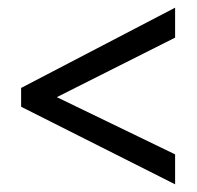

<svg xmlns="http://www.w3.org/2000/svg" viewBox="-20 -607 513 500"><path d="M436 -127 35 -329V-378L436 -587V-509L128 -354L436 -205Z"/></svg>

Font: Noto Sans Thai Looped Condensed
Style: Regular
Weight: 400
Width: 3
Designer: Sasikarn Vongin, Ben Mitchell
Foundry: The Fontpad Ltd
Version: Version 1.001; ttfautohint (v1.8.4.7-5d5b)